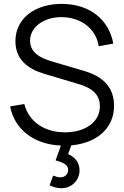

<svg xmlns="http://www.w3.org/2000/svg" viewBox="-20 -755 656 1015"><path d="M305.5 240C357 240 400.5 199.5 400.5 145.5C400.5 102.5 375.5 75.5 340 59.5L357 13.5C488.5 1.5 583 -73.5 583 -196.5C583 -333 466.5 -368.5 408 -385L267 -426.5C211 -442.5 139 -467 139 -540C139 -611.5 210.5 -665 307 -664.5C407.5 -663.5 487.5 -604 502 -510.5L579 -524.5C555.5 -654 451.5 -734 307.5 -734.5C165.5 -735 61.5 -658.5 61.5 -537C61.5 -440.5 127 -390.5 215 -364.5L397.5 -310C447.5 -295 508 -267.5 508 -193.5C508 -108.5 429.5 -55.5 323 -55.5C215.5 -55.5 132.5 -111.5 108.5 -205L33.5 -192.5C57 -69.5 160.5 8.5 302 14.5L274 92.5C307.5 103 340.5 112.5 340.5 143.5C340.5 163 325.5 182.5 299.5 182.5C289 182.5 275.5 179 261 173.5L242 224.5C260.5 233.5 281.5 240 305.5 240Z"/></svg>

Font: Eudonet
Style: Regular
Weight: 400
Designer: Mikhail Sharanda
Foundry: Mikhail Sharanda
Version: Version 4.503;Glyphs 3.1.2 (3151)